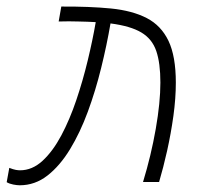

<svg xmlns="http://www.w3.org/2000/svg" viewBox="-24 -547 630 577"><path d="M405.8 0Q430.2 -80.1 444.1 -159.7Q458 -239.3 458 -298.8Q458 -357.4 445.6 -393.8Q433.1 -430.2 400.6 -449.5Q368.2 -468.8 308.1 -476.6Q296.9 -411.1 280 -342.8Q263.2 -274.4 240 -211.4Q216.8 -148.4 186.5 -98.6Q156.2 -48.8 118.7 -19.5Q81.1 9.8 35.2 9.8Q27.3 9.8 15.9 7.6Q4.4 5.4 -3.9 0.5L3.9 -42.5Q16.6 -37.6 23.9 -36.4Q31.2 -35.2 36.1 -35.2Q72.8 -35.2 103.8 -63.7Q134.8 -92.3 160.2 -139.9Q185.5 -187.5 205.3 -246.1Q225.1 -304.7 239.7 -365.5Q254.4 -426.3 263.7 -480.5Q239.7 -481.9 211.9 -482.4Q198.2 -482.9 183.1 -482.9Q168.5 -482.9 152.3 -482.4L160.2 -527.3Q245.1 -527.8 309.3 -521.5Q373.5 -515.1 417 -492.7Q460.4 -470.2 482.4 -424.1Q504.4 -377.9 504.4 -298.8Q504.4 -251.5 497.1 -198.5Q489.7 -145.5 478.3 -94.2Q466.8 -43 454.1 0Z"/></svg>

Font: CaskaydiaCove NFP ExtraLight
Style: Italic
Weight: 200
Italic angle: -10°
Designer: Aaron Bell
Foundry: Saja Typeworks
Version: Version 2111.001; VTT 6.35;Nerd Fonts 3.1.1